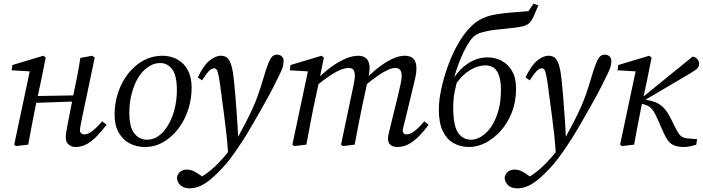

<svg xmlns="http://www.w3.org/2000/svg" viewBox="-20 -794 3858 1054"><path d="M68 8 58 0 146 -415 164 -401 44 -408 48 -437 218 -488 231 -478 206 -353 175 -210Q164 -158 154.5 -105.5Q145 -53 135 0ZM136 -228V-266L420 -271V-238ZM394 13Q374 13 357.5 0Q341 -13 341 -38Q341 -49 343 -64.5Q345 -80 351 -111L385 -284Q395 -331 404.5 -379.5Q414 -428 421 -476L486 -488L500 -478L428 -135Q424 -116 421.5 -101Q419 -86 419 -78Q419 -68 426 -62Q433 -56 442 -56Q462 -56 486 -74Q510 -92 541 -128L565 -109Q542 -79 516 -51Q490 -23 460 -5Q430 13 394 13Z M775 13Q729 13 691.5 -7Q654 -27 631.5 -66.5Q609 -106 609 -163Q609 -231 629.5 -289.5Q650 -348 686 -393Q722 -438 769.5 -463Q817 -488 870 -488Q917 -488 953.5 -468Q990 -448 1011 -409Q1032 -370 1032 -313Q1032 -248 1012 -189Q992 -130 956.5 -84.5Q921 -39 874.5 -13Q828 13 775 13ZM787 -27Q816 -27 841.5 -42Q867 -57 887 -83.5Q907 -110 921.5 -144.5Q936 -179 943.5 -218.5Q951 -258 951 -298Q951 -379 925.5 -413.5Q900 -448 859 -448Q831 -448 805.5 -434Q780 -420 758.5 -395Q737 -370 722 -335.5Q707 -301 698.5 -260.5Q690 -220 690 -175Q690 -96 717.5 -61.5Q745 -27 787 -27Z M1022 240Q989 240 971 223.5Q953 207 951 182Q955 160 969.5 148.5Q984 137 1005 137Q1027 137 1045.5 146.5Q1064 156 1086 172L1115 192V200H1057V193Q1079 182 1100 168Q1121 154 1141 137Q1161 120 1179 101Q1208 72 1232.5 40Q1257 8 1279 -28Q1307 -79 1328.5 -120.5Q1350 -162 1367 -199.5Q1384 -237 1397.5 -275.5Q1411 -314 1424 -358Q1441 -416 1452.5 -445Q1464 -474 1475 -484Q1486 -494 1500 -494Q1517 -494 1527 -484.5Q1537 -475 1537 -460Q1537 -441 1532 -425Q1527 -409 1512 -379Q1496 -347 1478.5 -312Q1461 -277 1432 -226Q1418 -201 1403 -174.5Q1388 -148 1371.5 -119.5Q1355 -91 1337 -61Q1319 -31 1298 0Q1285 19 1271 39.5Q1257 60 1240.5 81.5Q1224 103 1203 126Q1171 161 1140.5 187Q1110 213 1080.5 226.5Q1051 240 1022 240ZM1232 45Q1228 -15 1222.5 -62.5Q1217 -110 1210.5 -160.5Q1204 -211 1195 -278Q1187 -342 1181.5 -371.5Q1176 -401 1170.5 -410Q1165 -419 1156 -419Q1143 -419 1129.5 -406.5Q1116 -394 1089 -353L1066 -369Q1096 -433 1129 -460.5Q1162 -488 1193 -488Q1212 -488 1225.5 -478Q1239 -468 1248.5 -439.5Q1258 -411 1264 -355Q1269 -308 1272.5 -264Q1276 -220 1279 -178.5Q1282 -137 1284.5 -98Q1287 -59 1288 -22H1302Z M1595 8 1585 0 1673 -415 1691 -401 1571 -408 1575 -437 1745 -488 1758 -478 1733 -355V-353L1702 -210Q1691 -158 1681.5 -105.5Q1672 -53 1662 0ZM1862 8 1852 0 1921 -327Q1923 -340 1925.5 -353Q1928 -366 1928 -378Q1928 -402 1919.5 -411.5Q1911 -421 1894 -421Q1875 -421 1849 -410.5Q1823 -400 1790 -378Q1757 -356 1717 -323V-360H1722Q1756 -395 1795 -424Q1834 -453 1873.5 -470.5Q1913 -488 1946 -488Q1977 -488 1993 -471Q2009 -454 2009 -419Q2009 -405 2006 -389.5Q2003 -374 2000 -358L1998 -350L1968 -210Q1957 -158 1947 -105.5Q1937 -53 1927 0ZM2161 13Q2137 13 2123.5 1Q2110 -11 2110 -30Q2110 -47 2114.5 -63.5Q2119 -80 2126 -111L2169 -288Q2175 -314 2180 -337Q2185 -360 2185 -375Q2185 -401 2176 -411Q2167 -421 2150 -421Q2132 -421 2108 -410Q2084 -399 2053 -377.5Q2022 -356 1983 -323V-361H1988Q2021 -395 2058.5 -424Q2096 -453 2133 -470.5Q2170 -488 2202 -488Q2234 -488 2250 -471Q2266 -454 2266 -419Q2266 -395 2260.5 -370.5Q2255 -346 2249 -321L2204 -135Q2199 -114 2195 -99.5Q2191 -85 2191 -77Q2191 -67 2197 -61.5Q2203 -56 2211 -56Q2231 -56 2255 -74Q2279 -92 2309 -128L2333 -109Q2311 -79 2284.5 -51Q2258 -23 2227.5 -5Q2197 13 2161 13Z M2556 13Q2507 13 2469.5 -8.5Q2432 -30 2410.5 -75Q2389 -120 2389 -191Q2389 -243 2402.5 -306Q2416 -369 2439.5 -433.5Q2463 -498 2495 -554Q2527 -610 2564 -647Q2591 -674 2621.5 -689.5Q2652 -705 2689 -712.5Q2726 -720 2773 -724Q2820 -728 2881 -733L2909 -774L2935 -764Q2921 -729 2909.5 -704Q2898 -679 2884 -666Q2872 -654 2842.5 -648Q2813 -642 2775.5 -638.5Q2738 -635 2699 -630.5Q2660 -626 2627.5 -617Q2595 -608 2577 -590Q2561 -574 2544 -544.5Q2527 -515 2511 -477.5Q2495 -440 2482.5 -400Q2470 -360 2462 -322L2447 -321Q2465 -360 2489 -390Q2513 -420 2540 -439.5Q2567 -459 2596.5 -469Q2626 -479 2656 -479Q2698 -479 2733.5 -460.5Q2769 -442 2791 -404Q2813 -366 2813 -307Q2813 -235 2789.5 -176Q2766 -117 2728 -75Q2690 -33 2645 -10Q2600 13 2556 13ZM2566 -27Q2593 -27 2621.5 -44Q2650 -61 2674.5 -95.5Q2699 -130 2714.5 -181.5Q2730 -233 2730 -301Q2730 -366 2709.5 -400.5Q2689 -435 2645 -435Q2603 -435 2561.5 -410Q2520 -385 2487 -339Q2482 -319 2477.5 -298.5Q2473 -278 2470.5 -255.5Q2468 -233 2468 -207Q2468 -104 2494.5 -65.5Q2521 -27 2566 -27Z M2821 240Q2788 240 2770 223.5Q2752 207 2750 182Q2754 160 2768.5 148.5Q2783 137 2804 137Q2826 137 2844.5 146.5Q2863 156 2885 172L2914 192V200H2856V193Q2878 182 2899 168Q2920 154 2940 137Q2960 120 2978 101Q3007 72 3031.5 40Q3056 8 3078 -28Q3106 -79 3127.5 -120.5Q3149 -162 3166 -199.5Q3183 -237 3196.5 -275.5Q3210 -314 3223 -358Q3240 -416 3251.5 -445Q3263 -474 3274 -484Q3285 -494 3299 -494Q3316 -494 3326 -484.5Q3336 -475 3336 -460Q3336 -441 3331 -425Q3326 -409 3311 -379Q3295 -347 3277.5 -312Q3260 -277 3231 -226Q3217 -201 3202 -174.5Q3187 -148 3170.5 -119.5Q3154 -91 3136 -61Q3118 -31 3097 0Q3084 19 3070 39.5Q3056 60 3039.5 81.5Q3023 103 3002 126Q2970 161 2939.5 187Q2909 213 2879.5 226.5Q2850 240 2821 240ZM3031 45Q3027 -15 3021.5 -62.5Q3016 -110 3009.5 -160.5Q3003 -211 2994 -278Q2986 -342 2980.5 -371.5Q2975 -401 2969.5 -410Q2964 -419 2955 -419Q2942 -419 2928.5 -406.5Q2915 -394 2888 -353L2865 -369Q2895 -433 2928 -460.5Q2961 -488 2992 -488Q3011 -488 3024.5 -478Q3038 -468 3047.5 -439.5Q3057 -411 3063 -355Q3068 -308 3071.5 -264Q3075 -220 3078 -178.5Q3081 -137 3083.5 -98Q3086 -59 3087 -22H3101Z M3394 8 3384 0 3472 -415 3490 -401 3370 -408 3374 -437 3544 -488 3557 -478 3532 -353 3501 -210Q3490 -158 3480.5 -105.5Q3471 -53 3461 0ZM3802 0Q3780 7 3764 10Q3748 13 3731 13Q3696 13 3670.5 -1Q3645 -15 3622 -67L3590 -140Q3578 -167 3568 -183Q3558 -199 3546 -207.5Q3534 -216 3516 -221L3487 -229V-251H3496L3506 -259L3782 -483Q3798 -482 3808 -470Q3818 -458 3818 -442Q3818 -433 3813 -425Q3808 -417 3796.5 -409Q3785 -401 3767 -390L3514 -241L3517 -248L3547 -242Q3576 -236 3596.5 -223.5Q3617 -211 3632 -192.5Q3647 -174 3659 -150L3688 -92Q3706 -56 3719.5 -46Q3733 -36 3756 -34L3807 -30Z"/></svg>

Font: Source Serif 4
Style: Italic
Weight: 400
Italic angle: -12°
Designer: Frank Grießhammer
Foundry: Adobe Systems Incorporated
Version: Version 4.004;hotconv 1.0.116;makeotfexe 2.5.65601